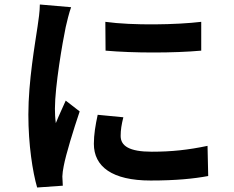

<svg xmlns="http://www.w3.org/2000/svg" viewBox="-20 -795 1040 853"><path d="M448 -698 449 -570C573 -559 752 -559 874 -570V-698C767 -685 570 -681 448 -698ZM414 -285C404 -239 397 -197 397 -156C397 -55 478 7 649 7C761 7 841 -1 905 -13L902 -147C816 -129 743 -121 654 -121C554 -121 516 -147 516 -191C516 -218 520 -242 528 -274ZM157 -775C157 -744 151 -706 147 -678C136 -602 106 -435 106 -286C106 -152 125 -31 145 38L259 30C258 16 258 0 257 -11C257 -21 260 -43 263 -57C273 -110 306 -217 334 -300L272 -348C258 -316 242 -283 228 -248C225 -269 224 -293 224 -312C224 -411 258 -609 272 -675C276 -693 288 -743 296 -763Z"/></svg>

Font: Noto Sans CJK JP Bold
Style: Regular
Weight: 700
Designer: Ryoko NISHIZUKA (kana & ideographs); Paul D. Hunt (Latin, Greek & Cyrillic); Wenlong ZHANG (bopomofo); Sandoll Communica
Foundry: Adobe Systems Incorporated
Version: Version 1.004;PS 1.004;hotconv 1.0.82;makeotf.lib2.5.63406